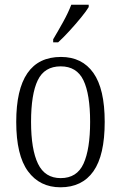

<svg xmlns="http://www.w3.org/2000/svg" viewBox="-20 -786 514 816"><path d="M237 10Q149 10 99 -58Q49 -126 49 -268Q49 -544 239 -544Q329 -544 377 -476Q425 -408 425 -268Q425 -126 377 -58Q329 10 237 10ZM238 -29Q307 -29 335 -90.5Q363 -152 363 -268Q363 -386 334.5 -445Q306 -504 238 -504Q169 -504 140.5 -445Q112 -386 112 -268Q112 -151 141.5 -90Q171 -29 238 -29ZM206 -619Q228 -656 249 -694Q270 -732 283 -766H357V-756Q347 -739 324.5 -711.5Q302 -684 276 -655.5Q250 -627 227 -606H206Z"/></svg>

Font: Noto Serif Condensed Light
Style: Regular
Weight: 300
Width: 3
Designer: Monotype Design Team
Foundry: Monotype Imaging Inc.
Version: Version 2.013